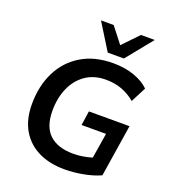

<svg xmlns="http://www.w3.org/2000/svg" viewBox="-166 -1062 1067 1195"><g transform="rotate(20 368.0 -464.5)"><path d="M398 10Q300 10 226 -26Q152 -62 111 -132Q70 -202 70 -303Q70 -423 116 -516Q162 -609 249.5 -662Q337 -715 460 -715Q539 -715 601 -692.5Q663 -670 699 -634L647 -533Q565 -603 453 -603Q374 -603 318.5 -564.5Q263 -526 233.5 -459.5Q204 -393 204 -308Q204 -202 259 -151Q314 -100 416 -100Q449 -100 479.5 -105Q510 -110 540 -119L567 -286H405L419 -381H688L634 -36Q586 -14 522.5 -2Q459 10 398 10ZM404 -765 296 -939H380L461 -835L561 -939H652L511 -765Z"/></g></svg>

Font: Nunito Sans
Style: Bold Italic
Weight: 700
Italic angle: -9°
Designer: Vernon Adams
Foundry: Vernon Adams
Version: Version 3.006; ttfautohint (v1.8.3)